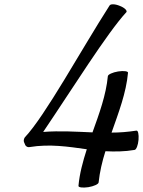

<svg xmlns="http://www.w3.org/2000/svg" viewBox="-20 -840 653 876"><path d="M115 -169C207 -184 291 -171 376 -159C358 -103 343 -48 338 8C337 15 357 18 383 14C408 10 430 0 430 -8C435 -55 446 -103 461 -150C504 -148 548 -148 594 -156C602 -157 610 -178 612 -202C614 -227 610 -246 602 -244C563 -238 526 -235 489 -235C521 -326 556 -417 564 -508C565 -515 545 -518 519 -514C494 -510 472 -500 472 -492C464 -407 433 -322 402 -236C328 -239 254 -244 177 -238C309 -433 469 -690 557 -785C561 -792 548 -805 527 -813C506 -822 485 -823 480 -815C351 -614 186 -311 93 -213C87 -204 87 -194 92 -186C95 -174 104 -167 115 -169Z"/></svg>

Font: Nupuram Condensed Oblique
Style: Regular
Weight: 400
Width: 3
Designer: Santhosh Thottingal (santhosh.thottingal@gmail.com)
Foundry: SMC
Version: Version 1.000